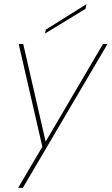

<svg xmlns="http://www.w3.org/2000/svg" viewBox="-20 -714 543 934"><path d="M481 -500H503L91 200H68L186 0L71 -500H93L202 -25ZM401 -694 396 -671 199 -551 203 -570Z"/></svg>

Font: Albert Sans Thin
Style: Italic
Weight: 250
Italic angle: -11.25°
Designer: Andreas Rasmussen
Foundry: a.Foundry
Version: Version 1.025